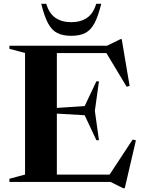

<svg xmlns="http://www.w3.org/2000/svg" viewBox="-20 -955 751 1008"><path d="M29.5 0V-16.5L111.5 -38.5V-677L29.5 -698.5V-715H542L612.5 -749.5H619L660.5 -504L645 -499.5L538.5 -676.5H278.5V-388.5L424.5 -398L486 -528H499.5L478 -373L499.5 -219H486L424.5 -350L278.5 -358.5V-38.5H555.5L676.5 -222.5L693.5 -218L635 33H626.5L560 0ZM354 -838.5Q403.5 -838.5 437 -861.5Q470.5 -884.5 485 -935H511.5Q495.5 -870 476 -833.2Q456.5 -796.5 427.5 -781.8Q398.5 -767 354 -767Q309.5 -767 280.5 -781.8Q251.5 -796.5 232 -833.2Q212.5 -870 196.5 -935H223Q237.5 -884.5 271 -861.5Q304.5 -838.5 354 -838.5Z"/></svg>

Font: Newsreader Display SemiBold
Style: Regular
Weight: 600
Designer: Hugues Gentile
Foundry: Production Type
Version: Version 1.001